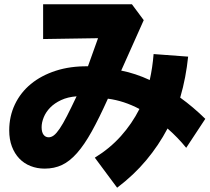

<svg xmlns="http://www.w3.org/2000/svg" viewBox="-20 -776 980 895"><path d="M848 -87Q809 -135 761 -177Q720 -99 662 -29.5Q604 40 526 99L422 -41Q492 -84 543.5 -141.5Q595 -199 630 -268Q594 -287 557.5 -299Q521 -311 483 -316Q442 -225 407.5 -163Q373 -101 339 -62.5Q305 -24 269 -7Q233 10 188 10Q153 10 122.5 -2Q92 -14 70 -37Q48 -60 35.5 -93Q23 -126 23 -168Q23 -234 49.5 -289.5Q76 -345 124 -384.5Q172 -424 239.5 -446Q307 -468 390 -467L437 -598L181 -594V-756H595L650 -682L545 -447Q611 -434 678 -403Q691 -461 696 -524L857 -512Q852 -464 843 -416.5Q834 -369 820 -321Q881 -277 937 -222ZM207 -136Q219 -136 231 -145Q243 -154 258 -176Q273 -198 292 -235Q311 -272 337 -327Q296 -324 265 -309.5Q234 -295 214 -274.5Q194 -254 184 -229.5Q174 -205 174 -183Q174 -160 183 -148Q192 -136 207 -136Z"/></svg>

Font: OA Gothic ExtraBold
Style: Regular
Weight: 800
Designer: Choi Chi-young, Lee Jaesang, Lee Juhyun, Han Dohee
Foundry: DDUNGSANG CORP.
Version: Version 1.000;Build 20210203